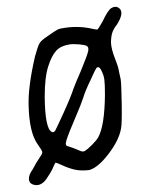

<svg xmlns="http://www.w3.org/2000/svg" viewBox="-20 -580 443 560"><path d="M232.4 -446.3Q227.5 -449.2 209.5 -450.7Q191.4 -452.1 181.6 -450.2Q157.2 -446.3 144 -432.1Q130.9 -418 121.1 -387.7Q110.4 -355.5 110.4 -297.9Q111.3 -205.1 130.9 -195.3Q135.7 -192.4 140.6 -198.2Q144.5 -205.1 165.5 -251Q186.5 -296.9 194.3 -321.3Q201.2 -339.8 215.8 -373Q233.4 -416 236.8 -429.2Q240.2 -442.4 232.4 -446.3ZM274.4 -377Q267.6 -388.7 260.7 -380.9Q256.8 -375 245.1 -348.6Q228.5 -314.5 222.7 -294.9Q216.8 -276.4 201.2 -240.2Q189.5 -212.9 183.1 -196.8Q176.8 -180.7 173.8 -170.9Q170.9 -161.1 172.4 -157.7Q173.8 -154.3 178.7 -153.3Q192.4 -149.4 214.8 -139.6Q220.7 -136.7 227.5 -139.6Q235.4 -144.5 248.5 -157.7Q261.7 -170.9 266.6 -179.7Q285.2 -213.9 286.1 -303.7Q286.1 -335.9 284.2 -349.1Q282.2 -362.3 274.4 -377ZM98.6 -125Q104.5 -132.8 103 -137.7Q101.6 -142.6 89.8 -159.2Q65.4 -193.4 63.5 -271.5Q61.5 -326.2 82 -415Q89.8 -443.4 94.7 -452.6Q99.6 -461.9 116.2 -472.7Q139.6 -489.3 147 -493.2Q154.3 -497.1 169.9 -499Q210.9 -504.9 249 -496.1Q261.7 -493.2 264.2 -494.1Q266.6 -495.1 279.3 -517.6Q293.9 -548.8 303.7 -555.7Q317.4 -564.5 328.1 -555.7Q342.8 -543 321.3 -508.8Q310.5 -495.1 307.1 -483.4Q303.7 -471.7 303.7 -455.1Q304.7 -436.5 315.4 -409.2Q326.2 -381.8 327.1 -371.1Q329.1 -361.3 332 -348.6Q334 -336.9 335 -277.3Q335.9 -217.8 333 -205.1Q327.1 -170.9 296.4 -130.9Q265.6 -90.8 240.2 -84Q215.8 -81.1 197.3 -85.4Q178.7 -89.8 160.2 -98.6Q147.5 -104.5 142.6 -105.5Q140.6 -105.5 136.7 -95.7Q130.9 -81.1 120.1 -65.4Q109.4 -45.9 93.8 -41Q86.9 -39.1 79.1 -41Q71.3 -43 67.4 -47.9Q58.6 -62.5 75.2 -85.9Q85.9 -106.4 98.6 -125Z"/></svg>

Font: JasonHandwriting3
Style: Regular
Weight: 400
Version: Version 1.24.9